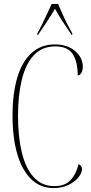

<svg xmlns="http://www.w3.org/2000/svg" viewBox="-20 -951 467 981"><path d="M254 10Q186 10 139 -36Q92 -82 68 -165Q44 -248 44 -360Q44 -472 68 -553.5Q92 -635 140.5 -679.5Q189 -724 260 -724Q325 -724 364 -690Q403 -656 403 -611Q403 -589 395 -577.5Q387 -566 377 -566Q377 -637 351 -675.5Q325 -714 263 -714Q195 -714 153 -669Q111 -624 91.5 -544Q72 -464 72 -359Q72 -253 91.5 -172Q111 -91 152.5 -45.5Q194 0 258 0Q312 0 341 -31.5Q370 -63 381 -112Q399 -105 399 -87Q399 -67 380.5 -44.5Q362 -22 329.5 -6Q297 10 254 10ZM171 -781Q182 -800 195 -826.5Q208 -853 221 -881Q234 -909 244 -931H277Q286 -909 298.5 -881Q311 -853 324.5 -826.5Q338 -800 349 -781V-771H347Q321 -809 300.5 -840.5Q280 -872 261 -906Q241 -872 220 -840.5Q199 -809 173 -771H171Z"/></svg>

Font: Noto Serif Display ExtraCondensed Thin
Style: Regular
Weight: 100
Width: 2
Designer: Monotype Design Team
Foundry: Monotype Imaging Inc.
Version: Version 2.009